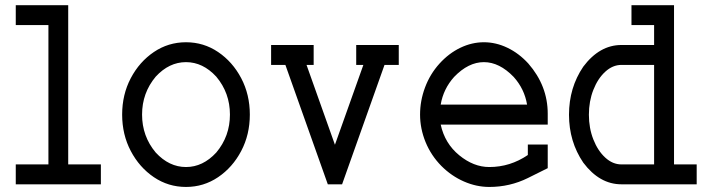

<svg xmlns="http://www.w3.org/2000/svg" viewBox="-20 -719 2779 749"><path d="M246.1 -77.6H373.5V0H41.5V-77.6H168.9V-621.1H41.5V-698.7H246.1Z M705.6 -67.4Q771.5 -67.4 823.7 -124Q877 -187.5 877 -272Q877 -356.4 823.7 -419.9Q771.5 -476.6 705.6 -476.6Q639.6 -476.6 587.4 -419.9Q534.2 -356.4 534.2 -272Q534.2 -187.5 587.4 -124Q639.6 -67.4 705.6 -67.4ZM705.6 10.3Q636.7 10.3 580.3 -27.8Q523.9 -65.9 490.2 -129.9Q456.5 -193.8 456.5 -272Q456.5 -350.1 490.2 -414.1Q523.9 -478 580.3 -516.1Q636.7 -554.2 705.6 -554.2Q774.4 -554.2 830.8 -516.1Q887.2 -478 920.9 -414.1Q954.6 -350.1 954.6 -272Q954.6 -193.8 920.9 -129.9Q887.2 -65.9 830.8 -27.8Q774.4 10.3 705.6 10.3Z M1369.6 -543.5H1535.6V-465.8H1480L1314.5 0H1258.8L1093.3 -465.8H1037.6V-543.5H1203.6V-465.8H1175.8L1286.6 -154.3L1397.5 -465.8H1369.6Z M2036.1 -311Q2025.9 -372.1 1983.9 -418.9Q1928.2 -476.6 1867.7 -476.6Q1807.1 -476.6 1751.5 -418.9Q1709.5 -372.1 1699.2 -311ZM1888.7 10.3Q1838.4 10.3 1789.8 -11Q1741.2 -32.2 1702.1 -71.3Q1661.6 -112.3 1640.1 -164.8Q1618.7 -217.3 1618.7 -272Q1618.7 -326.2 1638.2 -378.2Q1657.7 -430.2 1694.3 -470.7Q1731 -511.2 1775.9 -532.7Q1820.8 -554.2 1867.7 -554.2Q1914.6 -554.2 1959.5 -532.7Q2004.4 -511.2 2041 -471.2Q2116.7 -384.3 2116.7 -275.4V-232.9H1699.2Q1715.3 -159.2 1771.5 -113.3Q1827.6 -67.4 1888.7 -67.4Q1970.2 -67.4 2039.1 -114.3V-155.3H2116.7V-63L2039.1 -24.4Q1968.8 10.3 1888.7 10.3Z M2531.7 -77.6V-465.8H2404.3Q2370.1 -465.8 2341.1 -439.2Q2312 -412.6 2294.7 -368.4Q2277.3 -324.2 2277.3 -271.5Q2277.3 -219.2 2294.7 -175Q2312 -130.9 2341.1 -104.2Q2370.1 -77.6 2404.3 -77.6ZM2609.4 -77.6H2697.8V0H2404.3Q2318.8 0 2255.4 -84.5Q2199.7 -166.5 2199.7 -271.5Q2199.7 -377 2255.4 -459Q2318.8 -543.5 2404.3 -543.5H2531.7V-621.1H2443.4V-698.7H2609.4Z"/></svg>

Font: Turpis
Style: Regular
Weight: 400
Designer: GGBotNet
Foundry: f0n7
Version: 1.00